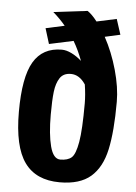

<svg xmlns="http://www.w3.org/2000/svg" viewBox="-54 -792 599 846"><g transform="rotate(5 245.5 -368.5)"><path d="M462 -362Q462 -231 444.5 -150.5Q427 -70 379 -28.5Q331 13 242 13Q137 13 86.5 -57Q36 -127 36 -281Q36 -434 76 -502Q116 -570 201 -570Q221 -570 244.5 -558.5Q268 -547 289 -528Q272 -574 249 -613L142 -590L121 -658L204 -676Q181 -704 149 -732L299 -750Q319 -737 342 -707L430 -726L452 -658L384 -643Q419 -579 440.5 -502.5Q462 -426 462 -362ZM322 -343Q322 -380 315 -426Q288 -467 250 -467Q217 -467 201.5 -443.5Q186 -420 181.5 -382Q177 -344 177 -281Q177 -194 191 -140.5Q205 -87 236 -87Q269 -87 286 -102Q303 -117 312.5 -171.5Q322 -226 322 -343Z"/></g></svg>

Font: Francois One
Style: Regular
Weight: 400
Designer: Vernon Adams
Foundry: Vernon Adams
Version: Version 2.000